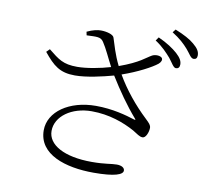

<svg xmlns="http://www.w3.org/2000/svg" viewBox="-91 -930 1183 1081"><g transform="rotate(10 500.0 -390.0)"><path d="M819 -664C840 -638 851 -613 866 -613C879 -613 887 -621 887 -637C887 -658 877 -675 852 -698C827 -720 792 -744 741 -767L727 -747C770 -719 797 -689 819 -664ZM906 -731C928 -706 938 -682 955 -682C968 -682 975 -690 975 -705C975 -726 965 -744 937 -767C914 -787 877 -807 827 -827L813 -809C859 -780 883 -757 906 -731ZM460 -326C309 -326 194 -247 194 -140C194 -2 350 47 512 47C632 47 678 29 678 6C678 -10 661 -21 633 -21C600 -21 569 -11 491 -11C332 -11 238 -65 238 -144C238 -228 328 -292 442 -292C543 -292 628 -260 690 -226C716 -211 730 -197 749 -197C767 -197 781 -232 781 -257C780 -273 772 -281 748 -304C681 -367 617 -445 571 -525C658 -555 735 -596 766 -621C779 -632 785 -646 778 -656C768 -668 740 -669 722 -660C692 -644 662 -610 547 -569C516 -631 503 -683 490 -722C485 -739 446 -749 414 -749C395 -749 369 -744 335 -728L339 -708C396 -710 419 -714 436 -688C459 -654 480 -605 506 -556C449 -539 371 -524 317 -524C236 -524 209 -547 149 -595L131 -577C188 -507 226 -474 313 -474C379 -474 469 -495 531 -512C580 -433 633 -357 688 -294C695 -287 692 -285 683 -288C636 -303 557 -326 460 -326Z"/></g></svg>

Font: Noto Serif CJK HK Light
Style: Regular
Weight: 300
Designer: Ryoko NISHIZUKA 西塚涼子 (kana & ideographs); Frank Grießhammer (Latin, Greek & Cyrillic); Wenlong ZHANG 张文龙 (bopomofo); San
Foundry: Adobe
Version: Version 2.001;hotconv 1.1.0;makeotfexe 2.6.0